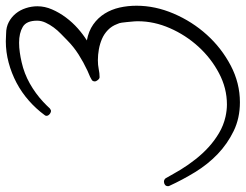

<svg xmlns="http://www.w3.org/2000/svg" viewBox="-163 -683 850 664"><g transform="rotate(-90 262.0 -351.0)"><path d="M574.2 -303.7Q574.2 -239.3 546.9 -175.3Q519.5 -111.3 473.6 -60.5Q427.7 -9.8 367.2 22Q306.6 53.7 240.2 53.7Q185.5 53.7 141.1 32.2Q96.7 10.7 61 -23.4Q25.4 -57.6 -1.5 -101.6Q-28.3 -145.5 -48.8 -190.4Q-49.8 -191.4 -49.8 -195.3Q-49.8 -202.1 -44.9 -205.6Q-40 -209 -34.2 -209Q-27.3 -209 -22.5 -203.1Q-14.6 -189.5 -7.3 -176.3Q0 -163.1 7.8 -150.4Q23.4 -125 43 -100.1Q62.5 -75.2 85 -54.7Q107.4 -34.2 133.8 -18.6Q160.2 -2.9 190.4 3.9Q212.9 8.8 232.4 8.8Q289.1 8.8 340.8 -18.6Q392.6 -45.9 432.6 -89.8Q472.7 -133.8 496.6 -188.5Q520.5 -243.2 520.5 -298.8Q520.5 -308.6 519.5 -317.9Q518.6 -327.1 517.6 -337.9Q516.6 -346.7 515.6 -355Q514.6 -363.3 510.7 -371.1Q503.9 -389.6 490.2 -402.8Q476.6 -416 459.5 -423.3Q442.4 -430.7 423.3 -434.1Q404.3 -437.5 385.7 -437.5Q369.1 -437.5 355 -434.6Q340.8 -431.6 327.1 -431.6Q322.3 -431.6 317.4 -437.5Q312.5 -443.4 312.5 -448.2Q312.5 -457 320.3 -460Q328.1 -464.8 335 -467.3Q341.8 -469.7 349.6 -473.6Q378.9 -487.3 405.8 -504.4Q432.6 -521.5 455.1 -543.9Q464.8 -553.7 477.1 -565.4Q489.3 -577.1 499 -590.3Q508.8 -603.5 515.6 -618.2Q522.5 -632.8 522.5 -647.5Q522.5 -684.6 501 -697.3Q479.5 -710 446.3 -710Q429.7 -710 412.6 -707.5Q395.5 -705.1 378.9 -701.2Q339.8 -692.4 305.2 -672.9Q270.5 -653.3 242.2 -627Q235.4 -621.1 230 -615.2Q224.6 -609.4 218.8 -603.5Q212.9 -599.6 210.9 -599.6Q205.1 -599.6 199.2 -604.5Q193.4 -609.4 193.4 -615.2Q193.4 -619.1 196.3 -622.1Q217.8 -651.4 246.1 -676.3Q274.4 -701.2 307.6 -718.8Q340.8 -736.3 377.4 -746.1Q414.1 -755.9 451.2 -755.9Q458 -755.9 464.4 -755.4Q470.7 -754.9 477.5 -754.9Q500 -754.9 517.6 -745.6Q535.2 -736.3 547.4 -721.2Q559.6 -706.1 565.9 -686.5Q572.3 -667 572.3 -646.5Q572.3 -621.1 561.5 -596.2Q550.8 -571.3 533.7 -548.3Q516.6 -525.4 495.6 -506.8Q474.6 -488.3 454.1 -475.6Q486.3 -469.7 509.3 -453.6Q532.2 -437.5 546.9 -414.1Q561.5 -390.6 567.9 -362.3Q574.2 -334 574.2 -303.7Z"/></g></svg>

Font: Calligraffiti
Style: Regular
Weight: 400
Designer: Dathan Boardman
Foundry: Open Window
Version: Version 1.000